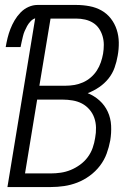

<svg xmlns="http://www.w3.org/2000/svg" viewBox="-20 -755 540 775"><path d="M10 0 122 -681Q112 -678 103.5 -669Q95 -660 89.5 -650Q84 -640 79.5 -629.5Q75 -619 72.5 -608Q70 -597 67.5 -586.5Q65 -576 63 -565H3Q6 -583 10.5 -601.5Q15 -620 22 -638Q29 -656 39 -673Q49 -690 63 -704.5Q77 -719 95 -727Q113 -735 131 -735H288Q315 -735 341.5 -730Q368 -725 390 -712.5Q412 -700 427.5 -680Q443 -660 451 -635.5Q459 -611 459.5 -584Q460 -557 455 -530Q451 -506 442.5 -482Q434 -458 418 -438Q402 -418 380 -403Q358 -388 334 -379Q361 -368 382 -349Q403 -330 415 -304Q427 -278 428.5 -248Q430 -218 425 -188Q420 -161 410.5 -135Q401 -109 383.5 -86Q366 -63 342 -45.5Q318 -28 292 -18Q266 -8 239 -4Q212 0 185 0ZM139 -409H245Q262 -409 280 -412Q298 -415 315 -422.5Q332 -430 346.5 -442.5Q361 -455 371 -470.5Q381 -486 387 -503.5Q393 -521 396 -538Q399 -556 399 -574Q399 -592 394 -609Q389 -626 379.5 -640Q370 -654 355.5 -663Q341 -672 323.5 -676Q306 -680 288 -680H184ZM185 -55Q205 -55 225.5 -58Q246 -61 265.5 -69Q285 -77 303 -90Q321 -103 334 -120.5Q347 -138 354 -158Q361 -178 364 -198Q368 -219 367.5 -240Q367 -261 360.5 -279.5Q354 -298 341 -313Q328 -328 311 -337Q294 -346 273.5 -349.5Q253 -353 232 -353H130L81 -55Z"/></svg>

Font: Iosevka Curly Light
Style: Italic
Weight: 300
Italic angle: -9°
Monospace: yes
Designer: Belleve Invis
Foundry: Belleve Invis
Version: Version 22.1.2; ttfautohint (v1.8.4)